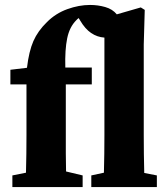

<svg xmlns="http://www.w3.org/2000/svg" viewBox="-20 -756 677 776"><path d="M30 0V-47L85 -58Q86 -96 86.5 -134Q87 -172 87 -210V-415H22V-474L89 -482Q97 -549 115 -590Q133 -631 170 -667Q205 -702 252 -719Q299 -736 344 -736Q376 -736 405.5 -727.5Q435 -719 452 -698L549 -726L565 -716L561 -576V-210Q561 -172 561.5 -133.5Q562 -95 563 -57L614 -47V0H349V-47L400 -58Q401 -96 401.5 -134Q402 -172 402 -210V-604Q373 -606 348.5 -622.5Q324 -639 304 -673L298 -683Q296 -682 293 -679Q290 -676 288 -674Q261 -647 251.5 -601Q242 -555 244 -483H351V-415H246V-210Q246 -173 246 -136.5Q246 -100 247 -63L314 -47V0Z"/></svg>

Font: Source Serif Pro
Style: Bold
Weight: 700
Designer: Frank Grießhammer
Foundry: Adobe Systems Incorporated
Version: Version 3.001;hotconv 1.0.111;makeotfexe 2.5.65597